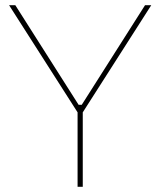

<svg xmlns="http://www.w3.org/2000/svg" viewBox="-20 -720 618 740"><path d="M279 0H299V-287L563 -700H539L295 -316H283L39 -700H15L279 -287Z"/></svg>

Font: Fixel Display Thin
Style: Regular
Weight: 100
Designer: AlfaBravo + MacPaw
Foundry: Kyrylo Tkachov, Marchela Mozhyna, Serhii Makarenko, Maria Weinstein, Zakhar Kryvoshyya
Version: Version 1.211